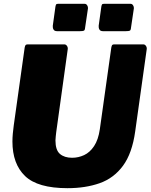

<svg xmlns="http://www.w3.org/2000/svg" viewBox="-20 -974 788 1004"><path d="M687 -287Q671 -172 623 -107Q575 -42 501 -16Q427 10 333 10Q177 10 111 -53.5Q45 -117 45 -234Q45 -254 47 -275.5Q49 -297 52 -319L109 -725Q111 -736 114.5 -739Q118 -742 126 -742H316Q325 -742 330.5 -733.5Q336 -725 334 -715L274 -283Q273 -271 271.5 -260.5Q270 -250 270 -240Q270 -189 293.5 -169Q317 -149 357 -149Q390 -149 420 -163Q450 -177 472 -210Q494 -243 502 -298L562 -725Q564 -736 567 -739Q570 -742 579 -742H729Q738 -742 743.5 -733.5Q749 -725 747 -715L687 -287ZM425 -829Q424 -816 418.5 -813.5Q413 -811 398 -811H278Q265 -811 260 -819.5Q255 -828 256 -839L270 -940Q272 -950 274.5 -952Q277 -954 284 -954H423Q431 -954 436 -946Q441 -938 440 -930ZM665 -829Q664 -816 658.5 -813.5Q653 -811 638 -811H518Q505 -811 500 -819.5Q495 -828 496 -839L510 -940Q512 -950 514.5 -952Q517 -954 524 -954H663Q671 -954 676 -946Q681 -938 680 -930Z"/></svg>

Font: Libre Franklin Thin Black
Style: Italic
Weight: 900
Italic angle: -8°
Version: Version 2.000